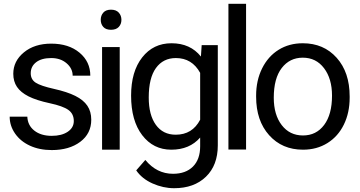

<svg xmlns="http://www.w3.org/2000/svg" viewBox="-20 -792 1896 1012"><path d="M50 -403Q50 -470 106 -516Q162 -562 250 -562Q342 -562 399 -514.5Q456 -467 456 -393H363Q363 -431 331 -458.5Q299 -486 250 -486Q199 -486 170.5 -464Q142 -442 142 -406Q142 -373 168.5 -356Q195 -339 264.5 -323.5Q334 -308 377 -286.5Q420 -265 440.5 -234.5Q461 -204 461 -161Q461 -88 403 -44.5Q345 -1 253 -1Q188 -1 138 -24Q88 -47 59.5 -88Q31 -129 31 -177H124Q126 -131 161 -103.5Q196 -76 253 -76Q305 -76 337 -97.5Q369 -119 369 -154Q369 -192 340.5 -212.5Q312 -233 242 -248Q172 -263 130.5 -284Q89 -305 69.5 -334Q50 -363 50 -403Z M611 -3H518V-544H611ZM511 -688Q511 -710 524.5 -725.5Q538 -741 565 -741Q592 -741 606 -725.5Q620 -710 620 -687.5Q620 -665 606 -650Q592 -635 565 -635Q538 -635 524.5 -650Q511 -665 511 -688Z M884 -564Q983 -564 1039 -494L1043 -554H1128V-26Q1128 79 1065.5 139.5Q1003 200 898 200Q840 200 784 175Q728 150 698 106L746 51Q806 124 892 124Q959 124 997 86Q1035 48 1035 -21V-67Q979 -3 883 -3Q788 -3 729.5 -79.5Q671 -156 671 -288Q671 -415 729.5 -489.5Q788 -564 884 -564ZM906 -82Q994 -82 1035 -161V-408Q992 -486 907 -486Q840 -486 802 -433.5Q764 -381 764 -278Q764 -186 801.5 -134Q839 -82 906 -82Z M1277 -4H1184V-772H1277Z M1330 -288Q1330 -368 1361.5 -431.5Q1393 -495 1448.5 -529.5Q1504 -564 1576 -564Q1686 -564 1754.5 -487.5Q1823 -411 1823 -284V-277Q1823 -198 1792.5 -135.5Q1762 -73 1706 -38Q1650 -3 1577 -3Q1467 -3 1398.5 -79.5Q1330 -156 1330 -282ZM1577 -78Q1647 -78 1688.5 -133.5Q1730 -189 1730 -288Q1730 -377 1688 -432.5Q1646 -488 1576 -488Q1507 -488 1465 -433.5Q1423 -379 1423 -277Q1423 -187 1465 -132.5Q1507 -78 1577 -78Z"/></svg>

Font: lipipragatuchhi
Style: Regular
Weight: 400
Designer: Abhinash Majhi
Version: Version 1.000